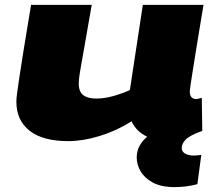

<svg xmlns="http://www.w3.org/2000/svg" viewBox="-20 -567 888 785"><path d="M694 198Q639 198 605 179.5Q571 161 555 133.5Q539 106 539 77Q539 51 550.5 29.5Q562 8 582 -8Q537 -29 518 -71Q456 -32 387.5 -11Q319 10 259 10Q155 10 101 -32.5Q47 -75 47 -151Q47 -157 47.5 -165.5Q48 -174 51 -194.5Q54 -215 60 -256.5Q66 -298 77.5 -368Q89 -438 107 -547H355Q337 -444 326.5 -384Q316 -324 310.5 -293Q305 -262 303.5 -248.5Q302 -235 302 -225Q302 -192 320.5 -178Q339 -164 373 -164Q407 -164 444 -174.5Q481 -185 511 -199L564 -547H812Q795 -446 784.5 -380.5Q774 -315 768 -277.5Q762 -240 759.5 -222.5Q757 -205 756.5 -199.5Q756 -194 756 -193Q756 -176 763.5 -169Q771 -162 781 -162Q784 -162 789.5 -163Q795 -164 805 -167L807 -32Q757 -14 740 3Q723 20 723 38Q723 53 737 61Q751 69 773 69Q782 69 789 68Q796 67 803 66L787 186Q742 198 694 198Z"/></svg>

Font: Georama ExtraExtended ExtraBold
Style: Italic
Weight: 800
Width: 8
Italic angle: -9°
Designer: Jean-Baptiste Levee
Foundry: Production Type
Version: Version 1.000